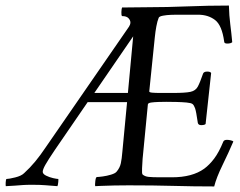

<svg xmlns="http://www.w3.org/2000/svg" viewBox="-79 -668 865 692"><path d="M379 -300H237L119 -128Q94 -91 84.5 -74Q75 -57 75 -49Q75 -41 87 -35Q99 -29 112.5 -26Q126 -23 131 -23Q132 -23 131 -12Q130 -1 128 3Q101 1 83.5 -0.5Q66 -2 36 -2Q15 -2 2 -1Q-11 0 -24 1Q-37 2 -58 3Q-59 2 -58.5 -10.5Q-58 -23 -55 -23Q-47 -23 -24.5 -28.5Q-2 -34 8 -44Q29 -63 48 -86Q67 -109 85 -136L386 -572Q388 -575 389.5 -579Q391 -583 391 -587Q391 -595 384 -602.5Q377 -610 361 -610Q358 -612 358.5 -624.5Q359 -637 361 -641L457 -642Q521 -642 596.5 -645Q672 -648 746 -648Q747 -611 751 -580Q755 -549 758 -516Q753 -511 740 -511Q729 -511 729 -518Q721 -577 696 -596Q671 -615 635 -615H557Q552 -615 537 -614.5Q522 -614 508.5 -611.5Q495 -609 493 -604Q488 -592 484.5 -573Q481 -554 479 -534L459 -339Q458 -335 470 -334Q482 -333 497 -333H545Q589 -333 607.5 -337Q626 -341 634 -356Q642 -371 653 -403Q656 -410 668 -410Q679 -410 682 -405L662 -221Q658 -217 646 -217Q636 -217 634 -225Q628 -267 624 -278Q620 -289 615 -293Q610 -297 593.5 -298.5Q577 -300 557 -300.5Q537 -301 520 -301Q508 -301 492.5 -300.5Q477 -300 466 -298.5Q455 -297 454 -292L436 -106Q436 -103 435 -96Q434 -81 433 -61.5Q432 -42 435 -39Q443 -32 456.5 -30.5Q470 -29 498 -29H541Q614 -29 657 -60Q676 -74 693 -96.5Q710 -119 726 -158Q729 -164 739 -164Q746 -164 753.5 -162Q761 -160 762 -158Q745 -118 723 -73Q701 -28 693 4Q619 4 547 2Q475 0 385 0Q361 0 333 0.5Q305 1 284.5 2Q264 3 264 3Q263 -1 264.5 -15Q266 -29 270 -30Q276 -30 291 -32Q306 -34 321 -38.5Q336 -43 341 -49Q353 -63 356.5 -79.5Q360 -96 362 -121ZM382 -333 401 -537 261 -333Z"/></svg>

Font: Amiri
Style: Italic
Weight: 400
Italic angle: 10°
Designer: Khaled Hosny
Version: Version 0.113